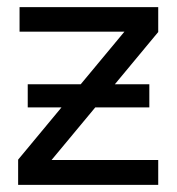

<svg xmlns="http://www.w3.org/2000/svg" viewBox="-20 -520 498 540"><path d="M31 0V-71L153 -218H58V-283H207L330 -431H35V-500H425V-430L303 -283H400V-218H248L125 -70H425V0Z"/></svg>

Font: Questrial
Style: Regular
Weight: 400
Designer: Joe Prince, Laura Meseguer
Foundry: Joe Prince, Laura Meseguer
Version: Version 2.000; ttfautohint (v1.8.3)